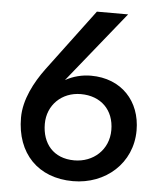

<svg xmlns="http://www.w3.org/2000/svg" viewBox="-53 -785 702 839"><g transform="rotate(5 298.0 -365.5)"><path d="M225 -429 475 -739H338L136 -469C90 -407 48 -328 48 -249C48 -92 145 8 298 8C441 8 556 -93 556 -237C556 -365 471 -458 337 -458C298 -458 259 -448 225 -429ZM296 -83C204 -83 154 -145 154 -231C154 -313 216 -374 300 -374C388 -374 446 -317 446 -229C446 -142 379 -83 296 -83Z"/></g></svg>

Font: Bithumb Trading Sans Medium
Style: Regular
Weight: 500
Designer: Ham Hyungwon
Foundry: Bithumb
Version: Version 1.200;FEAKit 1.0